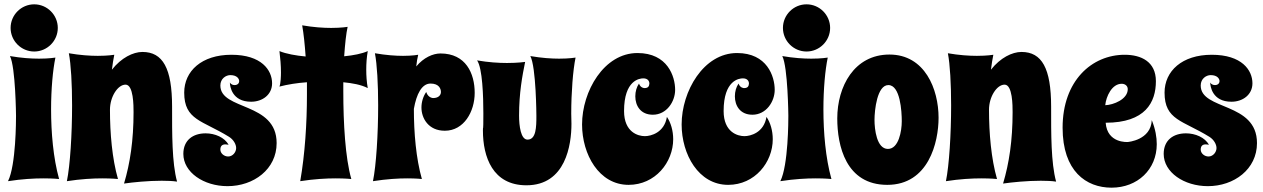

<svg xmlns="http://www.w3.org/2000/svg" viewBox="-20 -829 5837 887"><path d="M253 -2C226 -99 216 -217 216 -324C216 -418 224 -505 236 -563C236 -563 207 -558 160 -558C124 -558 78 -561 26 -570C52 -519 54 -294 54 -294C54 -275 54 -66 17 8C81 -2 138 -5 180 -5C225 -5 253 -2 253 -2ZM29 -700C29 -640 78 -591 138 -591C198 -591 247 -640 247 -700C247 -760 198 -809 138 -809C78 -809 29 -760 29 -700Z M798 10C774 -77 775 -214 775 -336C775 -514 732 -589 638 -589C595 -589 540 -562 497 -507C500 -533 504 -556 508 -576C508 -576 479 -571 432 -571C396 -571 350 -574 298 -583C308 -532 313 -440 313 -342C313 -210 304 -65 289 8C353 -2 410 -5 452 -5C497 -5 525 -2 525 -2C498 -96 488 -214 488 -322C488 -382 524 -438 560 -438C597 -438 597 -340 597 -311C597 -180 581 -75 553 19C594 13 665 6 727 6C753 6 778 7 798 10Z M1237 -444C1237 -505 1188 -576 1049 -576C912 -576 831 -501 831 -401C831 -274 915 -273 1038 -197C1059 -184 1071 -162 1071 -145C1071 -126 1055 -106 1034 -106C1016 -106 998 -120 998 -138C998 -155 1007 -162 1021 -162C1026 -162 1031 -161 1036 -160C1018 -194 973 -213 930 -213C872 -213 827 -182 827 -118C827 -33 921 31 1031 31C1152 31 1258 -47 1258 -168C1258 -359 998 -318 998 -434C998 -466 1024 -482 1044 -482C1075 -482 1085 -465 1085 -454C1085 -446 1079 -436 1064 -436C1059 -436 1048 -437 1042 -448C1042 -431 1051 -359 1140 -359C1193 -359 1237 -392 1237 -444Z M1679 -593C1653 -581 1612 -573 1570 -569C1574 -626 1579 -674 1586 -705C1586 -705 1557 -700 1510 -700C1474 -700 1428 -703 1376 -712C1383 -673 1388 -624 1392 -568C1348 -572 1302 -580 1271 -593C1275 -560 1278 -527 1278 -494C1278 -479 1277 -444 1271 -429C1309 -439 1354 -446 1398 -449C1398 -430 1398 -411 1398 -391C1398 -261 1389 -118 1367 8C1431 -2 1488 -5 1530 -5C1575 -5 1603 -2 1603 -2C1575 -100 1566 -260 1566 -407C1566 -421 1566 -435 1566 -449C1607 -445 1648 -438 1679 -422C1674 -450 1672 -479 1672 -507C1672 -536 1674 -564 1679 -593Z M1969 -443C2009 -443 2017 -418 2017 -404C2017 -389 2005 -376 1981 -376C1981 -376 1958 -376 1949 -404C1935 -384 1927 -358 1927 -332C1927 -283 1959 -225 2035 -225C2123 -225 2173 -313 2173 -400C2173 -490 2132 -582 2015 -582C1980 -582 1937 -563 1903 -522C1905 -542 1908 -560 1912 -576C1912 -576 1886 -571 1842 -571C1808 -571 1764 -574 1712 -583C1722 -532 1727 -440 1727 -342C1727 -210 1718 -65 1703 8C1767 -2 1821 -5 1861 -5C1904 -5 1929 -2 1929 -2C1902 -97 1892 -216 1892 -326C1904 -395 1929 -443 1969 -443Z M2639 -563C2639 -563 2610 -558 2563 -558C2528 -558 2482 -561 2430 -570C2457 -519 2458 -294 2458 -294C2458 -242 2457 -184 2417 -184C2386 -184 2378 -247 2378 -295C2378 -400 2393 -479 2406 -543C2406 -543 2373 -538 2322 -538C2284 -538 2236 -541 2184 -550C2209 -515 2213 -383 2213 -305C2213 -205 2211 -255 2211 -226C2211 -104 2256 27 2412 27C2594 27 2620 -161 2620 -257C2620 -272 2619 -288 2619 -304C2619 -402 2627 -505 2639 -563Z M3099 -414C3099 -476 3064 -584 2925 -584C2770 -584 2669 -407 2669 -254C2669 -116 2747 25 2884 25C3007 25 3090 -79 3090 -186C3090 -225 3079 -263 3061 -289C3049 -216 2987 -200 2959 -200C2928 -200 2863 -218 2863 -316C2863 -459 2935 -467 2952 -467C2973 -467 2980 -454 2980 -443C2979 -432 2976 -422 2957 -422C2957 -422 2939 -422 2932 -443C2921 -427 2915 -406 2915 -384C2915 -341 2939 -299 2996 -299C3060 -299 3099 -360 3099 -414Z M3559 -414C3559 -476 3524 -584 3385 -584C3230 -584 3129 -407 3129 -254C3129 -116 3207 25 3344 25C3467 25 3550 -79 3550 -186C3550 -225 3539 -263 3521 -289C3509 -216 3447 -200 3419 -200C3388 -200 3323 -218 3323 -316C3323 -459 3395 -467 3412 -467C3433 -467 3440 -454 3440 -443C3439 -432 3436 -422 3417 -422C3417 -422 3399 -422 3392 -443C3381 -427 3375 -406 3375 -384C3375 -341 3399 -299 3456 -299C3520 -299 3559 -360 3559 -414Z M3821 -2C3794 -99 3784 -217 3784 -324C3784 -418 3792 -505 3804 -563C3804 -563 3775 -558 3728 -558C3692 -558 3646 -561 3594 -570C3620 -519 3622 -294 3622 -294C3622 -275 3622 -66 3585 8C3649 -2 3706 -5 3748 -5C3793 -5 3821 -2 3821 -2ZM3597 -700C3597 -640 3646 -591 3706 -591C3766 -591 3815 -640 3815 -700C3815 -760 3766 -809 3706 -809C3646 -809 3597 -760 3597 -700Z M4316 -285C4316 -417 4253 -577 4089 -577C3926 -577 3848 -429 3848 -282C3848 -157 3887 25 4079 25C4270 25 4316 -172 4316 -285ZM4146 -269C4146 -224 4132 -141 4082 -141C4030 -141 4020 -232 4020 -275C4020 -320 4032 -436 4084 -436C4139 -436 4146 -315 4146 -269Z M4859 10C4835 -77 4836 -214 4836 -336C4836 -514 4793 -589 4699 -589C4656 -589 4601 -562 4558 -507C4561 -533 4565 -556 4569 -576C4569 -576 4540 -571 4493 -571C4457 -571 4411 -574 4359 -583C4369 -532 4374 -440 4374 -342C4374 -210 4365 -65 4350 8C4414 -2 4471 -5 4513 -5C4558 -5 4586 -2 4586 -2C4559 -96 4549 -214 4549 -322C4549 -382 4585 -438 4621 -438C4658 -438 4658 -340 4658 -311C4658 -180 4642 -75 4614 19C4655 13 4726 6 4788 6C4814 6 4839 7 4859 10Z M5320 -454C5320 -544 5252 -576 5176 -576C5024 -576 4889 -456 4889 -239C4889 -38 4998 38 5115 38C5235 38 5324 -46 5324 -163C5324 -195 5318 -232 5301 -274C5297 -181 5190 -173 5190 -173C5189 -173 5095 -166 5088 -262C5271 -262 5320 -356 5320 -454ZM5086 -343C5090 -384 5117 -442 5162 -442C5178 -442 5190 -432 5190 -417C5190 -370 5123 -344 5086 -343Z M5766 -444C5766 -505 5717 -576 5578 -576C5441 -576 5360 -501 5360 -401C5360 -274 5444 -273 5567 -197C5588 -184 5600 -162 5600 -145C5600 -126 5584 -106 5563 -106C5545 -106 5527 -120 5527 -138C5527 -155 5536 -162 5550 -162C5555 -162 5560 -161 5565 -160C5547 -194 5502 -213 5459 -213C5401 -213 5356 -182 5356 -118C5356 -33 5450 31 5560 31C5681 31 5787 -47 5787 -168C5787 -359 5527 -318 5527 -434C5527 -466 5553 -482 5573 -482C5604 -482 5614 -465 5614 -454C5614 -446 5608 -436 5593 -436C5588 -436 5577 -437 5571 -448C5571 -431 5580 -359 5669 -359C5722 -359 5766 -392 5766 -444Z"/></svg>

Font: Spicy Rice
Style: Regular
Weight: 400
Designer: Astigmatic (AOETI)
Foundry: Astigmatic (AOETI)
Version: Version 1.000